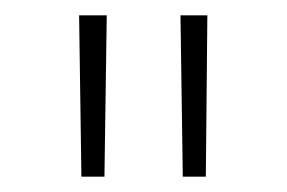

<svg xmlns="http://www.w3.org/2000/svg" viewBox="-20 -710 374 250"><path d="M250 -690 248 -480H218L215 -690ZM119 -690 116 -480H86L83 -690Z"/></svg>

Font: Exo 2 ExtraLight
Style: Regular
Weight: 250
Designer: Natanael Gama
Foundry: Natanael Gama
Version: Version 2.010